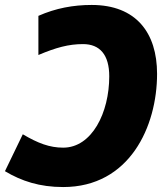

<svg xmlns="http://www.w3.org/2000/svg" viewBox="-21 -744 671 775"><path d="M349 -724C275 -724 204 -711 134 -680V-522C205 -552 256 -566 314 -566C382 -566 420 -523 420 -436C420 -289 350 -148 234 -148C179 -148 132 -166 71 -202L-1 -53C66 -13 139 11 234 11C502 11 613 -233 613 -446C613 -612 528 -724 349 -724Z"/></svg>

Font: Noto Sans Black
Style: Italic
Weight: 900
Italic angle: -12°
Designer: Monotype Design Team
Foundry: Monotype Imaging Inc.
Version: Version 2.013